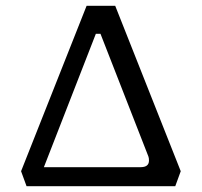

<svg xmlns="http://www.w3.org/2000/svg" viewBox="-20 -645 699 665"><path d="M606 -52 587 0H72L53 -52L280 -625H379ZM496 -89Q496 -98 494 -103L328 -528H312L132 -66H467Q496 -66 496 -89Z"/></svg>

Font: Changa Light
Style: Regular
Weight: 300
Designer: Eduardo Rodriguez Tunni
Foundry: Eduardo Rodriguez Tunni
Version: Version 2.002; ttfautohint (v1.5) -l 8 -r 50 -G 110 -x 14 -H